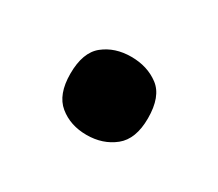

<svg xmlns="http://www.w3.org/2000/svg" viewBox="-47 -516 373 328"><g transform="rotate(30 139.5 -352.0)"><path d="M63 -352Q63 -394 85 -411.5Q107 -429 139 -429Q171 -429 193.5 -412Q216 -395 216 -352Q216 -311 193.5 -293Q171 -275 139 -275Q107 -275 85 -293Q63 -311 63 -352Z"/></g></svg>

Font: Noto Sans Cham SemiBold
Style: Regular
Weight: 600
Version: Version 2.002